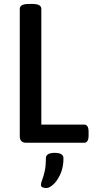

<svg xmlns="http://www.w3.org/2000/svg" viewBox="-20 -722 476 971"><path d="M113 0Q80 0 80 -33V-677Q80 -689 91 -695.5Q102 -702 127 -702H143Q168 -702 178.5 -695.5Q189 -689 189 -677V-92H405Q428 -92 428 -56V-36Q428 0 405 0ZM215 229Q206 229 196.5 226Q187 223 187 213Q187 203 193.5 187Q200 171 206 144.5Q212 118 212 79Q212 51 257 51Q301 51 301 79Q301 123 286 157Q271 191 250.5 210Q230 229 215 229Z"/></svg>

Font: Asap Semi Condensed Medium
Style: Regular
Weight: 500
Width: 4
Designer: Pablo Cosgaya
Foundry: Omnibus-Type
Version: Version 3.001; ttfautohint (v1.8.4.7-5d5b)